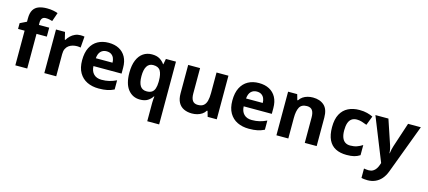

<svg xmlns="http://www.w3.org/2000/svg" viewBox="-69 -1424 5171 2322"><g transform="rotate(15 2516.5 -262.5)"><path d="M380 -434H251V0H102V-434H20V-506L102 -546V-586Q102 -656 125.5 -694.5Q149 -733 192.5 -749Q236 -765 295 -765Q339 -765 374.5 -758Q410 -751 432 -742L394 -633Q377 -638 357 -642.5Q337 -647 311 -647Q280 -647 265.5 -628Q251 -609 251 -580V-546H380Z M770 -556Q781 -556 796 -555Q811 -554 820 -552L809 -412Q802 -414 788.5 -415.5Q775 -417 765 -417Q736 -417 709 -409.5Q682 -402 660.5 -386Q639 -370 626.5 -343.5Q614 -317 614 -278V0H465V-546H578L600 -454H607Q623 -482 647 -505Q671 -528 702.5 -542Q734 -556 770 -556Z M1124 -556Q1200 -556 1254.5 -527Q1309 -498 1339 -443Q1369 -388 1369 -308V-236H1017Q1019 -173 1054.5 -137Q1090 -101 1153 -101Q1206 -101 1249 -111.5Q1292 -122 1338 -144V-29Q1298 -9 1253.5 0.5Q1209 10 1146 10Q1064 10 1001 -20.5Q938 -51 902 -113Q866 -175 866 -269Q866 -365 898.5 -428.5Q931 -492 989 -524Q1047 -556 1124 -556ZM1125 -450Q1082 -450 1053.5 -422Q1025 -394 1020 -335H1229Q1229 -368 1217.5 -394Q1206 -420 1183 -435Q1160 -450 1125 -450Z M1818 11Q1818 -9 1819.5 -30Q1821 -51 1824 -71H1818Q1797 -37 1760 -13.5Q1723 10 1663 10Q1571 10 1514 -61.5Q1457 -133 1457 -272Q1457 -365 1483.5 -428.5Q1510 -492 1557 -524Q1604 -556 1666 -556Q1726 -556 1763.5 -533Q1801 -510 1824 -476H1828L1841 -546H1967V240H1818ZM1716 -107Q1757 -107 1781 -123Q1805 -139 1816 -171.5Q1827 -204 1828 -253V-271Q1828 -351 1803.5 -393Q1779 -435 1714 -435Q1661 -435 1635 -392.5Q1609 -350 1609 -270Q1609 -188 1635 -147.5Q1661 -107 1716 -107Z M2624 -546V0H2510L2490 -70H2482Q2465 -42 2438.5 -24.5Q2412 -7 2380 1.5Q2348 10 2314 10Q2256 10 2212 -11Q2168 -32 2144 -76Q2120 -120 2120 -190V-546H2269V-227Q2269 -169 2290 -139Q2311 -109 2357 -109Q2403 -109 2428.5 -130Q2454 -151 2464.5 -191Q2475 -231 2475 -289V-546Z M3005 -556Q3081 -556 3135.5 -527Q3190 -498 3220 -443Q3250 -388 3250 -308V-236H2898Q2900 -173 2935.5 -137Q2971 -101 3034 -101Q3087 -101 3130 -111.5Q3173 -122 3219 -144V-29Q3179 -9 3134.5 0.5Q3090 10 3027 10Q2945 10 2882 -20.5Q2819 -51 2783 -113Q2747 -175 2747 -269Q2747 -365 2779.5 -428.5Q2812 -492 2870 -524Q2928 -556 3005 -556ZM3006 -450Q2963 -450 2934.5 -422Q2906 -394 2901 -335H3110Q3110 -368 3098.5 -394Q3087 -420 3064 -435Q3041 -450 3006 -450Z M3681 -556Q3769 -556 3822 -508.5Q3875 -461 3875 -356V0H3726V-319Q3726 -378 3705 -407.5Q3684 -437 3638 -437Q3570 -437 3545 -390.5Q3520 -344 3520 -257V0H3371V-546H3485L3505 -476H3513Q3531 -504 3557 -521.5Q3583 -539 3615 -547.5Q3647 -556 3681 -556Z M4250 10Q4169 10 4112 -19.5Q4055 -49 4025 -111Q3995 -173 3995 -270Q3995 -370 4029 -433Q4063 -496 4123.5 -526Q4184 -556 4263 -556Q4319 -556 4360.5 -545Q4402 -534 4433 -519L4389 -404Q4354 -418 4323.5 -427Q4293 -436 4263 -436Q4224 -436 4198 -417.5Q4172 -399 4159.5 -362.5Q4147 -326 4147 -271Q4147 -217 4160.5 -181.5Q4174 -146 4200 -128.5Q4226 -111 4263 -111Q4310 -111 4346 -123.5Q4382 -136 4416 -158V-31Q4382 -9 4344.5 0.5Q4307 10 4250 10Z M4464 -546H4627L4730 -239Q4735 -224 4738.5 -209Q4742 -194 4744.5 -178Q4747 -162 4748 -144H4751Q4754 -170 4759.5 -193.5Q4765 -217 4772 -239L4873 -546H5033L4802 70Q4781 126 4747.5 164Q4714 202 4670 221Q4626 240 4574 240Q4549 240 4530.5 237.5Q4512 235 4498 232V114Q4509 116 4524.5 118Q4540 120 4557 120Q4588 120 4610.5 107Q4633 94 4648 71.5Q4663 49 4672 23L4681 -4Z"/></g></svg>

Font: Noto Sans Hebrew
Style: Bold
Weight: 700
Designer: Monotype Design Team
Foundry: Monotype Imaging Inc.
Version: Version 2.003